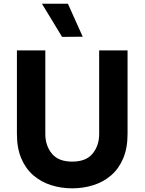

<svg xmlns="http://www.w3.org/2000/svg" viewBox="-20 -1014 786 1044"><path d="M372.6 10Q312.4 10 258 -7.2Q203.6 -24.4 161.8 -60.2Q120 -96 96 -152.1Q72 -208.2 72 -285.6V-740H226.4V-285.6Q226.4 -222.4 262 -178.8Q297.6 -135.2 372.6 -135.2Q448 -135.2 483.6 -178.8Q519.2 -222.4 519.2 -285.6V-740H673.6V-285.6Q673.6 -208.2 649.6 -152.1Q625.6 -96 583.8 -60.2Q542 -24.4 487.6 -7.2Q433.2 10 372.6 10ZM429.8 -814.4 317.6 -813.4 208 -993.8H349.2Z"/></svg>

Font: Be Vietnam Pro Variable Thin
Style: Regular
Weight: 100
Designer: Lam Bao, Tony Le, Vietanh Nguyen
Foundry: Yellow Type Foundry
Version: Version 1.002